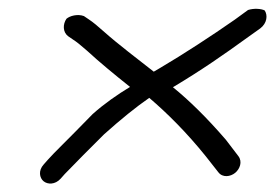

<svg xmlns="http://www.w3.org/2000/svg" viewBox="-20 -538 634 442"><path d="M173.2 -501C158.6 -506.4 140.9 -501.6 133 -494.8C124.4 -482.2 124.2 -464.1 136.9 -454.6L148.7 -446.5C155.2 -442.5 166.1 -433.9 181.1 -420.6C206.6 -396.9 245.9 -364.4 279.4 -337.9C250.4 -320.5 219.3 -298.7 193.2 -275.3C163.1 -244.4 140.1 -221.2 124.4 -205.6C108.5 -189.8 97.2 -178.2 90.3 -170.4L80.6 -159.4C67.6 -145.2 71 -128.3 80.4 -120.7C89.6 -113.2 106.7 -112.5 119.5 -126.6L129.1 -137.4C154.9 -164.3 185.5 -194.8 219.8 -229C259.4 -264.4 293.2 -291.7 323.6 -312.7C365.5 -277 410.2 -232.3 453.5 -178.5L482.6 -141.5C492.5 -128.4 510.5 -131.2 521.4 -140.1C532 -148.8 538.6 -165.5 528.9 -178.4L499.8 -216.5C455.6 -267.6 415.6 -306.8 378.1 -337.2C445 -377.2 495.3 -412.3 548.1 -450.5L579.1 -472.6C595.1 -484.7 596.6 -503.3 589.3 -514C581.3 -518 564.9 -519.4 551 -515L520.7 -492.9C468.1 -456.1 400.8 -412.3 349.3 -382C343 -378.4 339.8 -376.5 334 -373C299.1 -400.3 250.1 -437.7 221.2 -463.5C205.5 -477.6 193.7 -487.3 185 -493Z"/></svg>

Font: MewTooHand
Style: BdIta
Weight: 400
Designer: Mew Too, Robert Jablonski
Version: Version 0.77